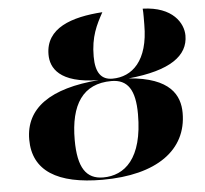

<svg xmlns="http://www.w3.org/2000/svg" viewBox="-52 -778 899 844"><g transform="rotate(-5 397.5 -356.0)"><path d="M367 11C607 11 743 -88 743 -251C743 -329 703 -409 520 -423C705 -441 785 -500 785 -589C785 -643 741 -719 608 -723C610 -706 609 -667 609 -652C609 -493 536 -428 449 -428C401 -428 375 -459 375 -532C375 -620 401 -670 430 -723C293 -714 178 -675 178 -558C178 -500 213 -429 388 -427C173 -410 61 -332 61 -193C61 -55 168 11 367 11ZM371 1C296 1 260 -51 260 -174C260 -330 317 -418 443 -418C515 -418 547 -370 547 -263C547 -66 465 1 371 1Z"/></g></svg>

Font: Noto Serif Display SemiCondensed Black
Style: Italic
Weight: 900
Width: 4
Italic angle: -12°
Designer: Monotype Design Team
Foundry: Monotype Imaging Inc.
Version: Version 2.009